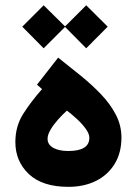

<svg xmlns="http://www.w3.org/2000/svg" viewBox="-20 -727 531 745"><path d="M143.1 -381.3 123.5 -398.4 205.6 -503.4Q249.5 -468.8 293 -433.6Q336.4 -398.4 372.3 -360.8Q408.2 -323.2 429.7 -281.7Q451.2 -240.2 451.2 -193.4Q451.2 -133.8 424.8 -90.8Q398.4 -47.9 352.1 -24.9Q305.7 -2 245.6 -2Q144.5 -2 92 -51.5Q39.6 -101.1 39.6 -175.8Q39.6 -236.8 69.6 -284.4Q99.6 -332 143.1 -381.3ZM326.7 -192.4Q326.7 -208 312.7 -227.3Q298.8 -246.6 278.6 -265.1Q258.3 -283.7 239.7 -297.9Q222.7 -282.7 205.3 -263.2Q188 -243.7 176.3 -224.1Q164.6 -204.6 164.6 -188.5Q164.6 -166 186.3 -153.6Q208 -141.1 245.1 -141.1Q326.7 -141.1 326.7 -192.4ZM149.4 -706.5 232.4 -624.5 314.5 -706.5 397.9 -623.5 314.5 -539.6 232.4 -622.6 149.4 -539.6 66.4 -623.5Z"/></svg>

Font: Vazirmatn UI FD ExtraBold
Style: Regular
Weight: 800
Designer: Saber Rastikerdar
Foundry: Saber Rastikerdar
Version: Version 33.003